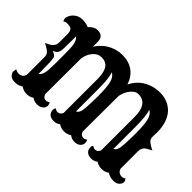

<svg xmlns="http://www.w3.org/2000/svg" viewBox="-89 -872 1178 1178"><g transform="rotate(45 500.0 -283.0)"><path d="M140.6 -5.9Q118.2 9.8 89.4 9.8Q60.5 9.8 47.6 -3.7Q34.7 -17.1 34.7 -29.3Q34.7 -45.4 40 -52.7Q50.8 -44.4 67.4 -44.4Q98.6 -44.4 107.9 -74.7V-227.1Q107.9 -248.5 98.6 -258.3Q85.4 -273.4 48.3 -291.5Q82.5 -307.1 91.8 -316.4Q107.9 -332.5 107.9 -356V-427.2Q107.9 -468.8 79.6 -472.2Q71.3 -473.1 58.6 -473.1Q45.9 -473.1 35.2 -464.8Q28.3 -474.1 28.3 -484.1Q28.3 -494.1 33.4 -506.6Q38.6 -519 48.8 -530.3Q74.7 -556.6 108.6 -556.6Q142.6 -556.6 165 -545.9Q191.9 -576.2 222.7 -576.2Q272.9 -576.2 272.9 -523.4L272.5 -482.9Q313.5 -548.3 386.7 -569.3Q410.6 -576.2 436 -576.2Q493.7 -576.2 531.7 -548.3Q569.8 -520.5 586.4 -469.2Q623 -544.9 705.1 -568.4Q731.9 -576.2 765.9 -576.2Q799.8 -576.2 829.8 -563.2Q859.9 -550.3 880.9 -526.4Q923.3 -476.6 923.3 -388.7L921.9 -356Q921.9 -332.5 932.1 -322.3Q947.3 -307.1 981.4 -291.5Q944.3 -273.4 935.5 -263.7Q921.9 -248.5 921.9 -227.1V-74.7Q931.2 -44.4 962.4 -44.4Q974.1 -44.4 984.9 -52.7Q987.8 -48.8 991.5 -45.2Q995.1 -41.5 995.1 -29.3Q995.1 -17.1 982.2 -3.7Q969.2 9.8 941.2 9.8Q913.1 9.8 889.2 -5.9Q867.2 9.8 840.1 9.8Q813 9.8 792.5 -4.9Q773.4 9.8 749.8 9.8Q726.1 9.8 711.9 -2.4Q697.8 -14.6 697.8 -37.6Q697.8 -48.3 705.1 -54.7Q716.3 -45.9 727.5 -45.9Q749 -45.9 758.3 -69.8V-360.8Q758.3 -475.6 674.8 -475.6Q650.9 -475.6 627.9 -447.8Q605 -420.4 598.1 -381.3L596.7 -69.8Q606 -45.9 627.4 -45.9Q638.7 -45.9 649.9 -54.7Q657.2 -48.3 657.2 -31.5Q657.2 -14.6 643.1 -2.4Q628.9 9.8 605 9.8Q581.1 9.8 562 -4.9Q541 9.8 514.4 9.8Q487.8 9.8 467.3 -4.9Q448.2 9.8 424.6 9.8Q400.9 9.8 386.7 -2.4Q372.6 -14.6 372.6 -37.6Q372.6 -48.3 379.9 -54.7Q391.1 -45.9 402.3 -45.9Q423.8 -45.9 433.1 -69.8V-360.8Q433.1 -452.1 388.7 -469.7Q374.5 -475.6 357.4 -475.6Q324.7 -475.6 300.8 -447.3Q278.3 -420.9 272.5 -380.9L271.5 -69.8Q280.8 -45.9 302.2 -45.9Q313.5 -45.9 324.7 -54.7Q333.5 -47.4 333.5 -31Q333.5 -14.6 318.6 -2.4Q303.7 9.8 279.5 9.8Q255.4 9.8 236.8 -4.4Q217.3 9.8 190.4 9.8Q163.6 9.8 140.6 -5.9ZM790.5 -454.6Q805.2 -418.9 805.2 -315.4V-129.4Q829.6 -138.7 832 -193.4Q835 -248 835 -290.3Q835 -332.5 832.5 -360.8Q830.1 -389.2 824.7 -408.2Q814.9 -442.4 790.5 -454.6ZM465.3 -454.6Q480 -418.9 480 -315.4V-129.4Q504.4 -138.7 506.8 -193.4Q509.8 -248 509.8 -290.3Q509.8 -332.5 507.3 -360.8Q504.9 -389.2 499.5 -408.2Q489.7 -442.4 465.3 -454.6ZM154.8 -129.4Q177.7 -144 180.7 -190.4Q182.6 -225.6 182.6 -253.4V-315.4Q182.6 -387.7 178.7 -408.2Q171.9 -443.4 154.8 -454.6V-422.9Q154.8 -340.3 151.1 -325.9Q147.5 -311.5 139.4 -304.2Q131.3 -296.9 115.7 -291.5Q145 -281.2 148.9 -267.1Q154.8 -243.7 154.8 -161.1Z"/></g></svg>

Font: Rye
Style: Regular
Weight: 400
Designer: Nicole Fally
Foundry: Nicole Fally
Version: Version 1.001